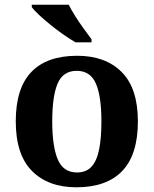

<svg xmlns="http://www.w3.org/2000/svg" viewBox="-20 -786 653 816"><path d="M304.6 10Q185 10 116 -59.3Q47 -128.7 47 -270.3Q47 -411 113.1 -480Q179.2 -549 308 -549Q428 -549 497 -480Q566 -411 566 -270.3Q566 -128.7 499.5 -59.3Q433 10 304.6 10ZM307.2 -53Q346 -53 368.7 -77.4Q391.3 -101.7 401.2 -150.5Q411 -199.2 411 -270Q411 -377 387.5 -431Q364 -485 306 -485Q248 -485 225 -431.2Q202 -377.5 202 -270Q202 -164 225.5 -108.5Q249 -53 307.2 -53ZM301 -606Q277 -620 249 -639.5Q221 -659 194 -681Q167 -703 145.5 -723Q124 -743 115 -756V-766H272Q283 -744 300 -717Q317 -690 336 -664Q355 -638 369 -619V-606Z"/></svg>

Font: Noto Serif Tamil
Style: Regular
Weight: 400
Designer: Indian Type Foundry, Tom Grace, and the Monotype Design Team
Foundry: Monotype Imaging Inc.
Version: Version 2.003